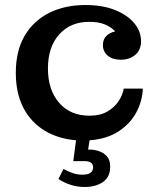

<svg xmlns="http://www.w3.org/2000/svg" viewBox="-20 -549 638 765"><path d="M317 196Q287 196 260 187Q233 178 213 164L233 124Q250 134 269 140.5Q288 147 309 147Q331 147 341 139Q351 131 351 118Q351 105 342 99Q333 93 319 93H272L283 10Q212 4 158 -28.5Q104 -61 73.5 -119Q43 -177 43 -259Q43 -347 78.5 -407Q114 -467 176.5 -498Q239 -529 320 -529Q389 -529 438.5 -509Q488 -489 515 -456.5Q542 -424 542 -385Q542 -350 519 -330.5Q496 -311 461 -311Q428 -311 409 -327.5Q390 -344 390 -369Q390 -392 403.5 -405.5Q417 -419 439 -424Q422 -442 397 -452Q372 -462 335 -462Q261 -462 216 -412Q171 -362 171 -276Q171 -191 215.5 -139.5Q260 -88 337 -88Q379 -88 407.5 -104.5Q436 -121 452.5 -146Q469 -171 473 -196H549Q547 -145 522.5 -100Q498 -55 451.5 -25Q405 5 337 10L331 47H338Q356 47 375 53.5Q394 60 406.5 74.5Q419 89 419 115Q419 156 390.5 176Q362 196 317 196Z"/></svg>

Font: Montagu Slab 16pt Medium
Style: Regular
Weight: 500
Designer: Florian Karsten
Foundry: Florian Karsten
Version: Version 1.000; ttfautohint (v1.8.3)